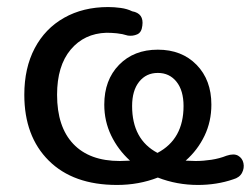

<svg xmlns="http://www.w3.org/2000/svg" viewBox="-20 -516 712 545"><path d="M312 9Q188 9 118.5 -60Q49 -129 49 -247Q49 -323 78.5 -379Q108 -435 162 -465.5Q216 -496 287 -496Q304 -496 322.5 -493.5Q341 -491 355 -484Q389 -478 384 -443Q382 -424 369.5 -418.5Q357 -413 343 -415Q327 -420 311.5 -421.5Q296 -423 282 -423Q219 -421 180.5 -375Q142 -329 142 -247Q142 -156 188 -107.5Q234 -59 320 -59L349 -60Q315 -91 295.5 -131.5Q276 -172 276 -219Q276 -289 318 -332Q360 -375 428 -375Q496 -375 538 -332Q580 -289 580 -219Q580 -171 560.5 -130.5Q541 -90 507 -60L535 -59Q557 -59 580 -62.5Q603 -66 623 -74Q644 -81 656 -74Q668 -67 671 -53Q674 -39 667 -25.5Q660 -12 642 -7Q619 1 593.5 5Q568 9 542 9Q482 9 428 -12Q374 9 312 9ZM427 -82Q501 -121 501 -215Q501 -259 481 -284Q461 -309 428 -309Q395 -309 375 -284Q355 -259 355 -215Q355 -120 427 -82Z"/></svg>

Font: Chiron GoRound TC
Style: Regular
Weight: 400
Designer: Ryoko NISHIZUKA 西塚涼子 (kana, bopomofo & ideographs); Paul D. Hunt (Latin, Greek & Cyrillic); Sandoll Communications 산돌커뮤니
Foundry: Adobe
Version: Version 1.000;hotconv 1.1.1;makeotfexe 2.6.0